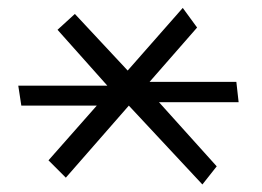

<svg xmlns="http://www.w3.org/2000/svg" viewBox="-20 -541 677 497"><path d="M105.5 -126 230.5 -267.6H35.2L27.3 -319.3H257.8L128.9 -463.9L173.8 -504.9L310.5 -358.4L453.1 -520.5L490.2 -469.7L367.2 -329.1H591.8L597.7 -276.4H391.6L541 -110.4L503.9 -63.5L313.5 -267.6L150.4 -81.1Z"/></svg>

Font: Poor Story
Style: Regular
Weight: 400
Designer: YoonDesign Inc.
Foundry: YoonDesign Inc.
Version: Version 3.00